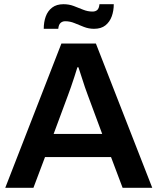

<svg xmlns="http://www.w3.org/2000/svg" viewBox="-20 -893 749 913"><path d="M5 0 272 -686H436L704 0H563L508 -146H194L139 0ZM235 -256H466L397 -442Q392 -455 384 -478Q376 -501 368 -527Q360 -553 353 -573H348Q342 -553 333.5 -527Q325 -501 317 -478Q309 -455 304 -442ZM188 -756Q188 -788 197.5 -814.5Q207 -841 228 -857Q249 -873 282 -873Q308 -873 330.5 -864.5Q353 -856 375 -847Q397 -838 420 -838Q434 -838 442.5 -845.5Q451 -853 453 -873H521Q521 -842 511.5 -815.5Q502 -789 481.5 -772.5Q461 -756 427 -756Q402 -756 379 -765Q356 -774 334.5 -783Q313 -792 290 -792Q277 -792 268 -784Q259 -776 257 -756Z"/></svg>

Font: Archivo Variable SemiBold
Style: Regular
Weight: 600
Designer: Hector Gatti
Foundry: Omnibus-Type
Version: Version 2.001